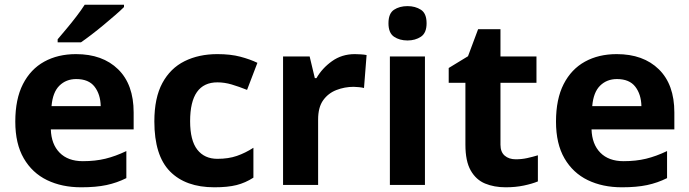

<svg xmlns="http://www.w3.org/2000/svg" viewBox="-20 -786 2929 816"><path d="M303 -556Q416 -556 482 -491.5Q548 -427 548 -308V-236H196Q198 -173 233.5 -137Q269 -101 332 -101Q385 -101 428 -111.5Q471 -122 517 -144V-29Q477 -9 432.5 0.5Q388 10 325 10Q243 10 180 -20.5Q117 -51 81 -113Q45 -175 45 -269Q45 -365 77.5 -428.5Q110 -492 168 -524Q226 -556 303 -556ZM304 -450Q261 -450 232.5 -422Q204 -394 199 -335H408Q407 -385 382 -417.5Q357 -450 304 -450ZM507 -756Q493 -742 470 -722Q447 -702 420.5 -680Q394 -658 368.5 -638.5Q343 -619 324 -606H225V-619Q241 -638 262.5 -663.5Q284 -689 305 -716.5Q326 -744 340 -766H507Z M891 10Q769 10 702.5 -57.5Q636 -125 636 -270Q636 -370 670 -433Q704 -496 764.5 -526Q825 -556 904 -556Q960 -556 1001.5 -545Q1043 -534 1074 -519L1030 -404Q995 -418 964.5 -427Q934 -436 904 -436Q788 -436 788 -271Q788 -189 818.5 -150Q849 -111 904 -111Q951 -111 987 -123.5Q1023 -136 1057 -158V-31Q1023 -9 985.5 0.5Q948 10 891 10Z M1488 -556Q1499 -556 1514 -555Q1529 -554 1538 -552L1527 -412Q1520 -414 1506.5 -415.5Q1493 -417 1483 -417Q1445 -417 1410 -403.5Q1375 -390 1353.5 -360Q1332 -330 1332 -278V0H1183V-546H1296L1318 -454H1325Q1349 -496 1391 -526Q1433 -556 1488 -556Z M1712 -760Q1745 -760 1769 -744.5Q1793 -729 1793 -687Q1793 -646 1769 -630Q1745 -614 1712 -614Q1678 -614 1654.5 -630Q1631 -646 1631 -687Q1631 -729 1654.5 -744.5Q1678 -760 1712 -760ZM1786 -546V0H1637V-546Z M2172 -109Q2197 -109 2220 -114Q2243 -119 2266 -126V-15Q2242 -5 2206.5 2.5Q2171 10 2129 10Q2080 10 2041.5 -6Q2003 -22 1980.5 -61.5Q1958 -101 1958 -171V-434H1887V-497L1969 -547L2012 -662H2107V-546H2260V-434H2107V-171Q2107 -140 2125 -124.5Q2143 -109 2172 -109Z M2601 -556Q2714 -556 2780 -491.5Q2846 -427 2846 -308V-236H2494Q2496 -173 2531.5 -137Q2567 -101 2630 -101Q2683 -101 2726 -111.5Q2769 -122 2815 -144V-29Q2775 -9 2730.5 0.5Q2686 10 2623 10Q2541 10 2478 -20.5Q2415 -51 2379 -113Q2343 -175 2343 -269Q2343 -365 2375.5 -428.5Q2408 -492 2466 -524Q2524 -556 2601 -556ZM2602 -450Q2559 -450 2530.5 -422Q2502 -394 2497 -335H2706Q2705 -385 2680 -417.5Q2655 -450 2602 -450Z"/></svg>

Font: Noto Sans Kannada
Style: Bold
Weight: 700
Designer: Jelle Bosma - Monotype Design Team
Foundry: Monotype Imaging Inc.
Version: Version 2.005; ttfautohint (v1.8.4.7-5d5b)